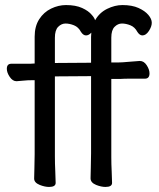

<svg xmlns="http://www.w3.org/2000/svg" viewBox="-20 -728 628 759"><path d="M457 -416H420V-108Q420 -78 421.5 -50Q423 -22 423 -5Q423 11 397 11Q380 11 360 3Q338 -6 338 -23Q338 -35 339 -65.5Q340 -96 340 -122V-427L197 -426V-111Q197 -80 198.5 -51Q200 -22 200 -5Q200 11 174 11Q157 11 137 3Q115 -6 115 -22Q115 -34 116 -63.5Q117 -93 117 -118V-411H110Q88 -411 76 -409.5Q64 -408 46 -407H45Q30 -407 18.5 -424Q7 -441 7 -456Q7 -476 25 -476H99L117 -477V-583Q117 -624 135 -652Q153 -680 182 -694Q211 -708 241 -708Q279 -708 304.5 -696.5Q330 -685 343 -669Q353 -658 356 -648Q373 -678 403.5 -693Q434 -708 464 -708Q502 -708 527.5 -696.5Q553 -685 566.5 -669Q580 -653 580 -638Q580 -623 568.5 -605.5Q557 -588 543 -588Q532 -588 523 -602Q513 -621 495.5 -628Q478 -635 462 -635Q446 -635 433 -622Q420 -609 420 -579V-481H446Q461 -481 493 -484Q525 -487 532 -487H533Q549 -487 560 -470Q571 -453 571 -438Q571 -417 553 -417H490Q470 -417 457 -416ZM340 -480V-583Q340 -591 341 -599Q331 -588 320 -588Q309 -588 300 -602Q290 -621 272.5 -628Q255 -635 239 -635Q223 -635 210 -622Q197 -609 197 -579V-479Z"/></svg>

Font: Moon Stars Kai HW
Style: Bold
Weight: 700
Designer: GuiWonder
Version: Version 1.101